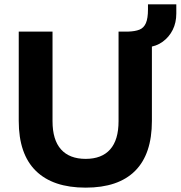

<svg xmlns="http://www.w3.org/2000/svg" viewBox="-20 -850 829 881"><path d="M373 11Q223 11 144.5 -66Q66 -143 66 -295V-705H221V-294Q221 -208 260 -164.5Q299 -121 373 -121Q447 -121 485.5 -164.5Q524 -208 524 -294V-705H677V-295Q677 -143 600 -66Q523 11 373 11ZM657 -633 568 -688V-705Q600 -706 620 -714Q640 -722 649.5 -744Q659 -766 659 -807V-830H789V-788Q789 -746 772.5 -713Q756 -680 726.5 -658.5Q697 -637 657 -633Z"/></svg>

Font: Nunito Sans 12pt ExtraBold
Style: Regular
Weight: 800
Designer: Vernon Adams
Foundry: Vernon Adams
Version: Version 3.101;gftools[0.9.27]